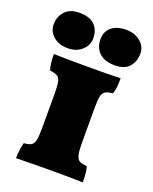

<svg xmlns="http://www.w3.org/2000/svg" viewBox="-136 -794 695 873"><g transform="rotate(20 211.5 -358.0)"><path d="M3 -628Q3 -666 26.5 -692Q50 -718 97 -718Q146 -718 170 -694Q194 -670 194 -630Q194 -595 167 -571.5Q140 -548 100 -548Q57 -548 30 -571Q3 -594 3 -628ZM226 -638Q226 -676 252 -697Q278 -718 322 -718Q364 -718 391.5 -695Q419 -672 419 -638Q419 -599 396.5 -573.5Q374 -548 327 -548Q278 -548 252 -572.5Q226 -597 226 -638ZM60 -74Q85 -76 96 -83Q107 -90 111 -109Q115 -128 115 -170V-333Q115 -374 111 -391Q107 -408 96.5 -415Q86 -422 59 -426Q50 -456 50 -502Q106 -500 216 -500Q301 -500 373 -502Q373 -478 371.5 -461Q370 -444 364 -426Q338 -423 327 -416Q316 -409 312 -391.5Q308 -374 308 -333V-170Q308 -128 312.5 -109Q317 -90 328 -83Q339 -76 365 -74Q373 -51 373 2Q323 0 227 0Q136 0 50 2Q50 -15 53 -38Q56 -61 60 -74Z"/></g></svg>

Font: Vollkorn SC Black
Style: Regular
Weight: 900
Designer: Friedrich Althausen
Foundry: Friedrich Althausen
Version: Version 4.015